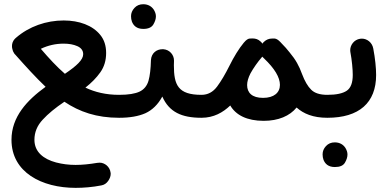

<svg xmlns="http://www.w3.org/2000/svg" viewBox="-20 -533 1867 923"><path d="M35.2 139.2C35.2 295.4 180.7 370.1 343.3 370.1C382.3 370.1 424.3 366.7 466.8 358.4C481 356 491.7 348.6 500 336.9C508.3 325.2 512.2 313.5 512.2 302.2C512.2 300.8 512.2 298.8 511.7 297.4C508.3 268.1 482.9 249 459 249C455.1 249 451.2 249.5 446.8 250C409.7 256.3 375 259.8 343.3 259.8C311 259.8 279.8 255.9 249.5 248C189 231.9 145.5 197.3 145.5 139.2C145.5 103 158.7 70.8 185.1 42.5C210.9 14.2 246.1 -14.6 289.6 -43.9C362.3 4.9 444.8 33.2 552.2 33.2H552.7C567.9 33.2 580.6 27.8 591.8 17.1C602.5 5.9 607.9 -6.8 607.9 -22C607.9 -37.1 602.5 -50.3 591.8 -61C580.6 -71.8 567.9 -77.1 552.7 -77.1H552.2C489.7 -77.1 437 -89.8 390.6 -111.8C419.9 -134.8 443.8 -159.2 462.4 -185.5C481 -211.9 490.2 -242.7 490.2 -278.3C490.2 -313 481 -341.8 462.4 -364.7C425.3 -411.1 360.4 -434.6 286.1 -434.6C202.1 -434.6 119.6 -405.8 57.1 -351.6C55.7 -350.6 54.7 -349.6 53.2 -348.1C39.1 -334 37.6 -320.3 37.6 -311C37.6 -306.6 38.1 -302.7 39.1 -298.8C40.5 -290.5 43.5 -283.2 47.9 -276.9C49.3 -274.4 51.3 -272.5 53.2 -270.5L53.7 -270C104.5 -212.9 151.9 -160.6 199.2 -115.7C110.4 -51.3 35.2 27.8 35.2 139.2ZM286.1 -323.2C311.5 -323.2 333.5 -319.3 352.1 -311C370.6 -302.7 379.9 -289.6 379.9 -272.5C379.9 -245.6 349.1 -216.8 292 -178.2C252.9 -211.9 215.3 -252.9 176.3 -298.3C210.9 -314.9 247.6 -323.2 286.1 -323.2Z M497.1 -22C497.1 -6.8 502.4 5.9 513.7 17.1C524.9 27.8 537.6 33.2 552.7 33.2C604 33.2 646 25.9 679.2 11.2C711.9 -3.9 739.3 -30.3 760.3 -68.8C793 5.4 853 33.2 948.2 33.2H948.7C963.9 33.2 977.1 27.8 987.8 17.1C998.5 5.9 1003.9 -6.8 1003.9 -22C1003.9 -52.7 979.5 -77.1 948.7 -77.1H948.2C835.4 -77.1 815.9 -125 815.9 -219.2C815.9 -225.1 815.9 -231.4 816.4 -237.8V-242.7C816.4 -268.6 795.9 -294.4 765.1 -296.4H760.7C733.4 -296.4 707.5 -278.3 705.6 -243.7C704.6 -202.1 700.7 -168.9 693.8 -144.5C686.5 -120.1 672.4 -103 651.4 -92.8C629.9 -82.5 597.2 -77.1 552.7 -77.1C537.6 -77.1 524.9 -71.8 513.7 -61C502.4 -50.3 497.1 -37.1 497.1 -22ZM609.9 -455.1C609.9 -445.8 611.3 -437 614.3 -428.7C621.6 -410.6 636.2 -394 668.9 -394C692.9 -394 709 -401.4 717.3 -415.5C725.6 -429.7 729.5 -442.4 729.5 -454.6C729.5 -464.8 726.1 -475.1 719.7 -485.8C710 -501 693.4 -512.7 668.5 -512.7C651.4 -512.7 637.2 -506.8 626.5 -495.1C615.2 -482.9 609.9 -469.7 609.9 -455.1Z M893.6 -22C893.6 -6.8 898.9 5.9 909.7 17.1C920.9 27.8 933.6 33.2 948.7 33.2C1007.3 33.2 1051.8 7.8 1086.9 -25.9C1113.8 20.5 1167.5 47.9 1247.6 47.9C1318.4 47.9 1373 24.4 1405.8 -16.1C1439 13.7 1485.4 33.2 1553.2 33.2H1553.7C1568.8 33.2 1582 27.8 1592.8 17.1C1603.5 5.9 1608.9 -6.8 1608.9 -22C1608.9 -52.7 1584.5 -77.1 1553.7 -77.1H1553.2C1518.1 -77.1 1492.2 -85.4 1476.1 -101.6C1459.5 -117.7 1444.8 -143.1 1432.1 -176.8C1418 -215.8 1401.9 -245.6 1372.1 -281.2C1360.8 -295.9 1347.7 -310.5 1333.5 -324.7C1331.5 -326.7 1329.6 -328.6 1327.6 -331.1C1317.4 -341.8 1308.1 -347.2 1300.3 -347.7H1288.1C1272.9 -347.7 1259.8 -342.3 1249 -332C1246.1 -329.6 1243.7 -326.7 1241.7 -323.2C1238.8 -327.6 1235.4 -331.1 1231.4 -334.5C1221.2 -343.8 1209 -348.1 1194.8 -348.1C1193.4 -348.1 1189 -348.1 1180.7 -347.7C1172.4 -347.2 1163.1 -340.8 1153.8 -329.6L1152.3 -328.1C1128.4 -299.3 1104 -259.3 1083 -216.8C1063 -176.8 1043.5 -143.6 1023.9 -117.2C1003.9 -90.3 979 -77.1 948.7 -77.1C933.6 -77.1 920.9 -71.8 909.7 -61C898.9 -50.3 893.6 -37.1 893.6 -22ZM1168 -124C1168 -140.1 1173.3 -159.2 1184.1 -180.2C1198.2 -206.1 1220.2 -236.8 1237.8 -256.8L1240.7 -260.7L1248 -253.4L1249.5 -252C1300.3 -203.6 1325.7 -161.1 1325.7 -125C1325.7 -87.9 1297.4 -62.5 1244.6 -62.5C1191.4 -62.5 1168 -87.4 1168 -124Z M1498.5 -22C1498.5 -6.8 1503.9 5.9 1514.6 17.1C1525.9 27.8 1538.6 33.2 1553.7 33.2C1706.5 33.2 1788.1 -39.1 1788.1 -172.4C1788.1 -205.6 1783.7 -251.5 1774.4 -299.8C1769 -329.6 1743.7 -347.2 1720.2 -347.2C1717.3 -347.2 1714.4 -347.2 1711.4 -346.7C1681.6 -342.3 1663.6 -315.9 1663.6 -292C1663.6 -289.6 1663.6 -286.6 1664.1 -284.2C1671.9 -243.2 1675.8 -198.7 1675.8 -172.9C1675.8 -135.7 1666.5 -110.4 1647.5 -97.2C1628.4 -84 1597.2 -77.1 1553.7 -77.1C1538.6 -77.1 1525.9 -71.8 1514.6 -61C1503.9 -50.3 1498.5 -37.1 1498.5 -22ZM1530.8 209C1530.8 218.3 1532.2 227.1 1535.2 235.4C1542.5 253.4 1557.1 270 1589.8 270C1613.8 270 1629.9 263.2 1638.2 249C1646.5 234.9 1650.4 221.7 1650.4 209.5C1650.4 199.2 1647 189 1640.6 178.2C1630.9 163.1 1614.3 151.4 1589.4 151.4C1572.3 151.4 1558.1 157.2 1546.9 169.4C1536.1 181.2 1530.8 194.3 1530.8 209Z"/></svg>

Font: Mikhak SemiBold
Style: Regular
Weight: 600
Designer: Amin Abedi
Version: Version 3.2